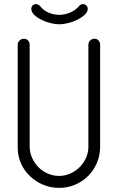

<svg xmlns="http://www.w3.org/2000/svg" viewBox="-20 -913 553 932"><path d="M268 -841Q295 -841 321.5 -852.5Q348 -864 365 -885Q373 -893 383 -893Q393 -893 399.5 -886Q406 -879 406 -871Q406 -855 391.5 -841.5Q377 -828 356 -817.5Q335 -807 311 -801Q287 -795 268 -795Q250 -795 226.5 -800.5Q203 -806 182 -816.5Q161 -827 146.5 -840.5Q132 -854 132 -871Q132 -879 138 -886Q144 -893 155 -893Q164 -893 172 -885L171 -888Q188 -864 214 -852.5Q240 -841 268 -841ZM124 -203Q124 -173 136 -146.5Q148 -120 167.5 -100.5Q187 -81 213 -70Q239 -59 267 -59Q295 -59 321 -70.5Q347 -82 366.5 -101.5Q386 -121 397.5 -146.5Q409 -172 409 -201V-696Q409 -708 417.5 -716.5Q426 -725 438 -725Q451 -725 458.5 -716.5Q466 -708 466 -696V-201Q466 -159 450.5 -122.5Q435 -86 408 -59Q381 -32 344.5 -16.5Q308 -1 267 -1Q226 -1 190 -16Q154 -31 126 -57.5Q98 -84 82 -119.5Q66 -155 66 -196V-696Q66 -708 75 -716.5Q84 -725 96 -725Q108 -725 116 -716.5Q124 -708 124 -696Z"/></svg>

Font: VDS
Style: Thin
Weight: 100
Width: 0
Designer: artmaker
Foundry: artmaker
Version: Version 1.000 2012 initial release